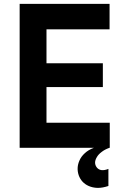

<svg xmlns="http://www.w3.org/2000/svg" viewBox="-20 -753 636 978"><path d="M216.8 -127.9Q216.8 -173.8 216.8 -309.6Q289.1 -309.6 503.9 -309.6Q503.9 -339.8 503.9 -430.7Q432.6 -430.7 216.8 -430.7Q216.8 -474.6 216.8 -603.5Q296.9 -603.5 538.1 -603.5Q538.1 -636.7 538.1 -733.4Q423.8 -733.4 80.1 -733.4Q80.1 -710 80.1 -640.6Q80.1 -480.5 80.1 0Q174.8 0 458 0Q429.7 10.7 412.1 27.3Q393.6 43.9 384.8 64.5Q368.2 101.6 380.9 139.6Q394.5 177.7 431.6 194.3Q451.2 203.1 476.6 204.1Q477.5 204.1 478.5 204.1Q502.9 204.1 532.2 194.3Q532.2 165 532.2 107.4Q492.2 123 473.6 100.6Q455.1 77.1 473.6 46.9Q481.4 33.2 497.1 21.5Q512.7 8.8 537.1 0Q538.1 0 539.1 0Q539.1 -32.2 539.1 -127.9Q459 -127.9 216.8 -127.9Z"/></svg>

Font: BM-Biotif
Style: Bold
Weight: 400
Designer: Deni Anggara
Version: Version 1.000;PS 001.000;hotconv 1.0.88;makeotf.lib2.5.64776